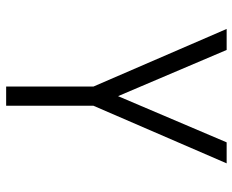

<svg xmlns="http://www.w3.org/2000/svg" viewBox="-88 -688 775 640"><g transform="rotate(90 300.0 -367.5)"><path d="M268 0V-291L76 -735H146L300 -373L454 -735H524L332 -291V0Z"/></g></svg>

Font: Iosevka Aile Custom Light
Style: Regular
Weight: 300
Designer: Belleve Invis
Foundry: Belleve Invis
Version: Version 17.0.2; ttfautohint (v1.8.3)